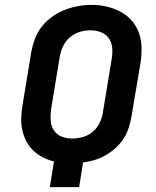

<svg xmlns="http://www.w3.org/2000/svg" viewBox="-20 -766 640 786"><path d="M184 0 201 -105Q177 -111 155.5 -122Q134 -133 116.5 -149.5Q99 -166 88 -187Q77 -208 71.5 -232.5Q66 -257 67 -283Q68 -309 72 -334L108 -553Q113 -580 123 -607Q133 -634 151 -657Q169 -680 193.5 -697.5Q218 -715 245 -725.5Q272 -736 299.5 -741Q327 -746 355 -746Q387 -746 417 -739Q447 -732 473.5 -718Q500 -704 519.5 -681.5Q539 -659 549 -630.5Q559 -602 559.5 -570.5Q560 -539 555 -507L518 -288Q514 -265 506.5 -242Q499 -219 485.5 -198Q472 -177 453 -160Q434 -143 412.5 -130.5Q391 -118 367.5 -111Q344 -104 320 -101L304 0ZM275 -199Q297 -199 319 -205Q341 -211 359 -226Q377 -241 387.5 -262Q398 -283 401 -305L437 -523Q441 -546 439.5 -568.5Q438 -591 426 -608.5Q414 -626 393.5 -634Q373 -642 350 -642Q328 -642 306.5 -635.5Q285 -629 267 -614Q249 -599 239 -578.5Q229 -558 225 -536L189 -318Q186 -295 187.5 -272.5Q189 -250 200.5 -232.5Q212 -215 232 -207Q252 -199 275 -199Z"/></svg>

Font: Iosevka Curly Extended Oblique
Style: Bold
Weight: 700
Width: 7
Italic angle: -9°
Monospace: yes
Designer: Belleve Invis
Foundry: Belleve Invis
Version: Version 11.1.0; ttfautohint (v1.8.3)